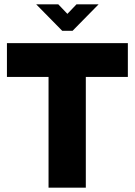

<svg xmlns="http://www.w3.org/2000/svg" viewBox="-20 -866 622 886"><path d="M204 0V-511H12V-667H570V-511H376V0ZM267 -724 147 -846H249L291 -802L333 -846H435L315 -724Z"/></svg>

Font: Maven Pro Black
Style: Regular
Weight: 900
Designer: Joe Prince
Foundry: Joe Prince
Version: Version 2.103